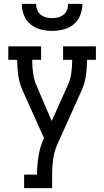

<svg xmlns="http://www.w3.org/2000/svg" viewBox="-20 -760 540 995"><path d="M105 215V145H172V141Q172 94 180 46.5Q188 -1 208 -45L98 -289Q81 -326 75 -366Q69 -406 69 -447V-450H23V-520H193V-450H147V-447Q147 -413 151.5 -380.5Q156 -348 169 -317L248 -133L331 -318Q345 -348 349.5 -381Q354 -414 354 -447V-450H307V-520H477V-450H431V-447Q431 -406 425 -366Q419 -326 402 -289L279 -16Q262 21 256 61Q250 101 250 141V215ZM250 -600Q220 -600 190.5 -607.5Q161 -615 138 -634Q115 -653 104 -681.5Q93 -710 93 -740H167Q167 -724 172.5 -709Q178 -694 190.5 -684Q203 -674 218.5 -670Q234 -666 250 -666Q266 -666 281.5 -670Q297 -674 309.5 -684Q322 -694 327.5 -709Q333 -724 333 -740H407Q407 -710 396 -681.5Q385 -653 362 -634Q339 -615 309.5 -607.5Q280 -600 250 -600Z"/></svg>

Font: Iosevka Curly Slab
Style: Regular
Weight: 400
Monospace: yes
Designer: Belleve Invis
Foundry: Belleve Invis
Version: Version 22.1.2; ttfautohint (v1.8.4)